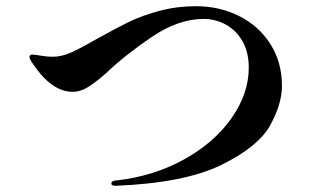

<svg xmlns="http://www.w3.org/2000/svg" viewBox="-20 -636 1040 619"><path d="M339 -44Q339 -53 353 -54Q473 -67 571.5 -121Q670 -175 726 -254.5Q782 -334 782 -418Q782 -468 761.5 -503.5Q741 -539 707.5 -557Q674 -575 636 -575Q554 -575 466.5 -515Q379 -455 322 -400Q295 -376 268 -358Q241 -340 214 -340Q147 -340 87 -429Q75 -446 75 -452Q75 -460 85 -460Q92 -460 112 -456.5Q132 -453 150 -453Q179 -453 211 -467.5Q243 -482 295 -512Q354 -545 396 -565.5Q438 -586 494 -601Q550 -616 612 -616Q688 -616 751.5 -584Q815 -552 852 -493.5Q889 -435 889 -359Q889 -301 851 -232Q813 -163 694 -104.5Q575 -46 353 -37Q339 -37 339 -44Z"/></svg>

Font: Shippori Mincho B1
Style: Bold
Weight: 700
Designer: FONTDASU
Foundry: FONTDASU / Google Inc. / but / Adobe
Version: Version 3.110; ttfautohint (v1.8.3)